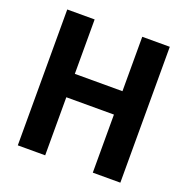

<svg xmlns="http://www.w3.org/2000/svg" viewBox="-140 -931 1035 1062"><g transform="rotate(20 378.0 -400.0)"><path d="M77.1 0V-799.8H238.3V-479.5H518.6V-799.8H680.7V0H518.6V-341.8H238.3V0Z"/></g></svg>

Font: Gothic A1 Black
Style: Regular
Weight: 900
Version: Version 2.50